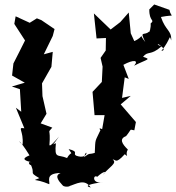

<svg xmlns="http://www.w3.org/2000/svg" viewBox="-20 -806 788 859"><path d="M308 -108C325 -134 294 -127 280 -99C238 -117 223 -93 230 -165C200 -158 192 -120 244 -195C194 -136 205 -163 201 -155C208 -240 189 -205 214 -235L162 -254L188 -297L178 -341L170 -376L168 -433L210 -507L216 -574L176 -563L216 -645L224 -676L165 -716L145 -724L113 -704L50 -733L44 -699L92 -625C75 -590 57 -556 40 -522L34 -468L91 -436L33 -419L69 -407L75 -306L51 -324L89 -232C55 -238 87 -221 81 -159C54 -180 65 -188 112 -111C108 -108 57 -93 123 -80C88 -88 134 -46 111 -82C146 -21 102 -41 156 -9C120 7 134 -10 200 18C206 8 178 -31 251 -32C246 -28 216 -23 260 23C272 37 311 22 286 28C323 17 358 -9 386 33C353 25 385 17 442 8C391 21 395 -28 415 -15C444 -42 462 -42 440 -24C468 -58 507 -77 484 -92C498 -95 495 -68 538 -116C561 -99 537 -113 552 -137C526 -162 512 -185 544 -197C572 -231 556 -227 581 -223L588 -260L520 -339L565 -377L526 -368L538 -460L556 -453L532 -516C578 -541 602 -537 580 -512C641 -543 658 -539 620 -552C642 -580 653 -555 702 -598C708 -597 667 -611 696 -607C671 -616 736 -584 702 -578C747 -634 736 -656 746 -625C748 -672 721 -667 700 -730C771 -744 745 -723 738 -762L670 -786L648 -764C647 -708 675 -719 654 -701C656 -682 648 -657 646 -664C626 -645 603 -671 630 -618C595 -660 635 -645 576 -620C597 -600 559 -620 589 -604L565 -657L556 -750L518 -707L475 -674L400 -746L412 -634L454 -636L453 -580L430 -547L439 -508L435 -428L440 -444L394 -395L403 -291H448L437 -228C412 -241 437 -212 431 -227C404 -168 407 -190 404 -122C374 -113 386 -125 356 -103C370 -153 380 -89 322 -109C302 -118 337 -127 287 -139Z"/></svg>

Font: Asimov Aggro
Style: Condensed
Weight: 500
Designer: Google
Version: Version 2.000980; 2014